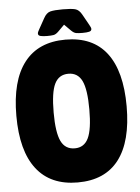

<svg xmlns="http://www.w3.org/2000/svg" viewBox="-58 -905 701 959"><g transform="rotate(-5 292.0 -426.0)"><path d="M293 8Q157 8 86.5 -83Q16 -174 16 -350Q16 -526 86.5 -617Q157 -708 293 -708Q430 -708 499.5 -617Q569 -526 569 -350Q569 -174 499.5 -83Q430 8 293 8ZM293 -163Q340 -163 361 -206.5Q382 -250 382 -350Q382 -451 361 -494Q340 -537 293 -537Q245 -537 224 -494Q203 -451 203 -350Q203 -250 224 -206.5Q245 -163 293 -163ZM204 -734Q184 -734 171.5 -737Q159 -740 159 -750Q159 -754 161.5 -759.5Q164 -765 168 -772L197 -824Q211 -850 231 -855Q251 -860 293 -860Q335 -860 355 -855Q375 -850 389 -824L418 -772Q422 -765 424.5 -759.5Q427 -754 427 -750Q427 -740 415 -737Q403 -734 382 -734Q362 -734 350 -736Q338 -738 325 -751L293 -783L261 -751Q248 -738 236 -736Q224 -734 204 -734Z"/></g></svg>

Font: Asap Condensed Black
Style: Regular
Weight: 900
Width: 3
Designer: Pablo Cosgaya
Foundry: Omnibus-Type
Version: Version 3.001; ttfautohint (v1.8.4.7-5d5b)